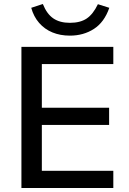

<svg xmlns="http://www.w3.org/2000/svg" viewBox="-20 -939 643 959"><path d="M87 0V-705H546V-619H189V-401H525V-315H189V-86H546V0ZM329 -761Q281 -761 242 -777Q203 -793 175.5 -824.5Q148 -856 136 -900L194 -919Q214 -869 246.5 -847Q279 -825 329 -825Q381 -825 413 -846.5Q445 -868 469 -918L526 -900Q501 -828 449 -794.5Q397 -761 329 -761Z"/></svg>

Font: Nunito Sans 11pt SemiBold
Style: Regular
Weight: 600
Version: Version 3.101;gftools[0.9.27]